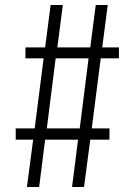

<svg xmlns="http://www.w3.org/2000/svg" viewBox="-20 -750 540 770"><path d="M88 0 113 -190H43V-235H119L155 -516H82V-560H161L183 -730H232L210 -560H342L364 -730H412L390 -560H457V-516H384L348 -235H419V-190H342L317 0H269L293 -190H161L137 0ZM165 -213 145 -235H321L297 -213L338 -538L358 -516H182L206 -538Z"/></svg>

Font: M PLUS Code Latin Light
Style: Regular
Weight: 300
Designer: Coji Morishita
Foundry: UNDERFOREST DESIGN
Version: Version 1.002; ttfautohint (v1.8.3)